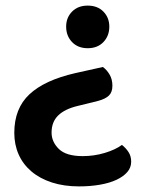

<svg xmlns="http://www.w3.org/2000/svg" viewBox="-20 -498 519 685"><path d="M347 -259Q361 -249 371 -232Q381 -215 381 -192Q381 -169 368.5 -157Q356 -145 330 -138L257 -120Q211 -109 187.5 -86Q164 -63 164 -25Q164 8 190 33.5Q216 59 275 59Q316 59 354 47.5Q392 36 415 19Q429 30 438.5 44.5Q448 59 448 79Q448 100 434 116Q420 132 395.5 143.5Q371 155 336.5 161Q302 167 262 167Q208 167 165 153Q122 139 92 113.5Q62 88 46.5 53Q31 18 31 -24Q31 -111 85 -161.5Q139 -212 248 -237ZM370 -403Q370 -370 349 -348Q328 -326 293 -326Q258 -326 237 -348Q216 -370 216 -403Q216 -435 237 -456.5Q258 -478 293 -478Q328 -478 349 -456.5Q370 -435 370 -403Z"/></svg>

Font: Baloo Paaji 2 SemiBold
Style: Regular
Weight: 600
Designer: Shuchita Grover, Noopur Datye and Ek Type
Foundry: Ek Type
Version: Version 1.640;hotconv 1.0.111;makeotfexe 2.5.65597; ttfautoh